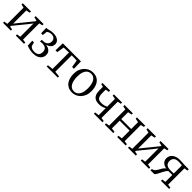

<svg xmlns="http://www.w3.org/2000/svg" viewBox="446 -2125 3709 3709"><g transform="rotate(45 2300.5 -271.0)"><path d="M32 0V-34.5L104.5 -45V-487.5L33.5 -503V-537.5H258.5V-503L180.5 -487.5V-128L251.5 -215.5L457 -469V-487.5L385 -503V-537.5H603V-503L533.5 -487.5V-45L605 -34.5V0H380.5V-34.5L457 -45V-408.5L380.5 -311L180.5 -66.5V-45L244.5 -34.5V0Z M855 9.5Q816 9.5 783 3.5Q750 -2.5 724.2 -11.2Q698.5 -20 681 -27.5L675 -155.5H720L741.5 -78Q752.5 -58.5 781.5 -44.5Q810.5 -30.5 855 -30.5Q897 -30.5 923.8 -45Q950.5 -59.5 963 -85.5Q975.5 -111.5 975.5 -145Q975.5 -196 945 -226.5Q914.5 -257 845 -257Q837.5 -257 826.8 -255.8Q816 -254.5 806.2 -252.2Q796.5 -250 792 -248.5L792.5 -297.5L834 -298.5Q869 -299 896 -313Q923 -327 938.5 -352.2Q954 -377.5 954 -411Q954 -443 941 -464.5Q928 -486 904.8 -497Q881.5 -508 850.5 -508Q819 -508 792.5 -497.5Q766 -487 752 -473L741 -376.5H695L690 -520.5Q711.5 -521 729.2 -525.2Q747 -529.5 765 -534.8Q783 -540 805.2 -544Q827.5 -548 857.5 -548Q914 -548 954.2 -532.2Q994.5 -516.5 1016.2 -487.8Q1038 -459 1038 -419.5Q1038 -379 1016.8 -349.8Q995.5 -320.5 959.8 -303.2Q924 -286 880.5 -280.5L889 -288.5Q942 -288.5 980.8 -272.5Q1019.5 -256.5 1040.8 -226Q1062 -195.5 1062 -152Q1062 -106 1038.2 -69.5Q1014.5 -33 968.5 -11.8Q922.5 9.5 855 9.5Z M1224.5 0V-34.5L1337.5 -46V-495L1198 -491L1172.5 -341H1124L1128 -537.5H1622.5L1627.5 -341H1578L1553 -491L1413.5 -495V-46L1527.5 -34.5V0Z M1690.5 -269.5Q1690.5 -337 1711.5 -389.5Q1732.5 -442 1768.2 -478.5Q1804 -515 1848.2 -534Q1892.5 -553 1938.5 -553Q2024.5 -553 2076.2 -514Q2128 -475 2151 -411.2Q2174 -347.5 2174 -273Q2174 -206 2153 -153.2Q2132 -100.5 2096.2 -63.8Q2060.5 -27 2016.5 -8Q1972.5 11 1926.5 11Q1862.5 11 1817.2 -11.8Q1772 -34.5 1744 -73.5Q1716 -112.5 1703.2 -163Q1690.5 -213.5 1690.5 -269.5ZM1932.5 -32Q1980.5 -32 2015 -58.5Q2049.5 -85 2068 -137Q2086.5 -189 2086.5 -265.5Q2086.5 -313 2078.2 -357Q2070 -401 2051.8 -435.5Q2033.5 -470 2004.5 -490Q1975.5 -510 1933.5 -510Q1884.5 -510 1849.8 -483.8Q1815 -457.5 1796.5 -405.8Q1778 -354 1778 -277Q1778 -229 1786.5 -185Q1795 -141 1813.5 -106.2Q1832 -71.5 1861.2 -51.8Q1890.5 -32 1932.5 -32Z M2514 0V-34.5L2599.5 -45V-237.5Q2584 -228 2562.5 -218.8Q2541 -209.5 2513.2 -203.5Q2485.5 -197.5 2451 -197.5Q2388 -197.5 2348 -219.5Q2308 -241.5 2289 -284.2Q2270 -327 2270 -389V-490.5L2211 -503V-537.5H2420V-503L2346.5 -490.5V-401.5Q2346.5 -346.5 2357.8 -312.2Q2369 -278 2395.8 -262.2Q2422.5 -246.5 2468.5 -246.5Q2508.5 -246.5 2543.5 -256.2Q2578.5 -266 2599.5 -277.5V-490.5L2523.5 -503V-537.5H2747V-503L2676 -490.5V-45L2748 -34.5V0Z M2812 0V-34.5L2884.5 -45V-487.5L2813.5 -503V-537.5H3040.5V-503L2961 -487.5V-300.5H3232.5V-487.5L3152.5 -503V-537.5H3378.5V-503L3309.5 -487.5V-45L3381.5 -34.5V0H3151V-34.5L3232.5 -45V-256.5H2961V-45L3042.5 -34.5V0Z M3445.5 0V-34.5L3518 -45V-487.5L3447 -503V-537.5H3672V-503L3594 -487.5V-128L3665 -215.5L3870.5 -469V-487.5L3798.5 -503V-537.5H4016.5V-503L3947 -487.5V-45L4018.5 -34.5V0H3794V-34.5L3870.5 -45V-408.5L3794 -311L3594 -66.5V-45L3658 -34.5V0Z M4059.5 0 4061 -34.5 4093.5 -47Q4114.5 -55 4131 -76Q4147.5 -97 4162.5 -123.8Q4177.5 -150.5 4193.5 -177.2Q4209.5 -204 4229.2 -223.8Q4249 -243.5 4275 -249.5L4278 -239Q4233.5 -238 4195.5 -254.8Q4157.5 -271.5 4134.5 -304Q4111.5 -336.5 4111.5 -382Q4111.5 -424.5 4134.8 -461.8Q4158 -499 4205.2 -521.8Q4252.5 -544.5 4324 -544.5Q4347 -544.5 4374.5 -542.8Q4402 -541 4427.8 -539.2Q4453.5 -537.5 4470.5 -537.5H4568.5V-502L4497 -489.5V-45L4569 -34.5V0H4346.5V-34.5L4421.5 -45V-234H4318.5Q4299 -223 4281.2 -197.5Q4263.5 -172 4247.8 -140Q4232 -108 4217 -77.5Q4202 -47 4187.8 -25.5Q4173.5 -4 4159.5 0ZM4329.5 -273Q4343.5 -273 4361.2 -273.2Q4379 -273.5 4395.8 -274Q4412.5 -274.5 4421.5 -275V-496Q4411.5 -497.5 4394.2 -499.2Q4377 -501 4358 -502Q4339 -503 4324.5 -503Q4277.5 -503 4248 -487.8Q4218.5 -472.5 4205 -446Q4191.5 -419.5 4191.5 -386Q4191.5 -346 4208.2 -320.8Q4225 -295.5 4256 -284.2Q4287 -273 4329.5 -273Z"/></g></svg>

Font: Merriweather 60pt Light
Style: Regular
Weight: 300
Version: Version 2.100